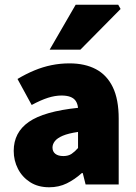

<svg xmlns="http://www.w3.org/2000/svg" viewBox="-20 -780 576 812"><path d="M188 12Q141 12 107.5 -9.5Q74 -31 56 -66Q38 -101 38 -142Q38 -220 102 -264.5Q166 -309 310 -324Q308 -342 300 -353.5Q292 -365 277 -370.5Q262 -376 240 -376Q213 -376 183 -366.5Q153 -357 114 -336L54 -446Q89 -467 125 -482Q161 -497 198 -504.5Q235 -512 274 -512Q339 -512 385.5 -487.5Q432 -463 457 -411.5Q482 -360 482 -278V0H342L330 -48H326Q296 -21 262.5 -4.5Q229 12 188 12ZM248 -120Q269 -120 283 -129.5Q297 -139 310 -154V-222Q269 -216 245.5 -206Q222 -196 212 -183Q202 -170 202 -156Q202 -139 214 -129.5Q226 -120 248 -120ZM190 -570 300 -760H480L490 -742L320 -570Z"/></svg>

Font: Mada Black
Style: Regular
Weight: 900
Designer: Khaled Hosny
Version: Version 1.5